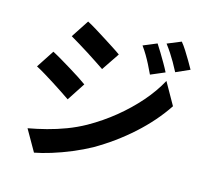

<svg xmlns="http://www.w3.org/2000/svg" viewBox="-120 -955 1240 1148"><g transform="rotate(15 500.0 -381.0)"><path d="M730 -768Q744 -747 760.5 -719.5Q777 -692 793 -664.5Q809 -637 821 -613L734 -576Q719 -608 706 -633.5Q693 -659 678.5 -683.5Q664 -708 646 -733ZM867 -816Q883 -797 900 -770Q917 -743 933 -716Q949 -689 961 -667L876 -629Q860 -660 845.5 -685Q831 -710 816 -733Q801 -756 782 -781ZM295 -787Q320 -774 351 -755Q382 -736 414 -715.5Q446 -695 475 -676.5Q504 -658 523 -644L449 -534Q428 -548 399.5 -567Q371 -586 339.5 -606Q308 -626 277.5 -644.5Q247 -663 223 -677ZM110 -77Q166 -87 224 -102Q282 -117 339 -138.5Q396 -160 450 -190Q535 -238 608.5 -298Q682 -358 741 -425.5Q800 -493 839 -565L916 -429Q847 -325 744.5 -232.5Q642 -140 519 -69Q468 -41 407 -15.5Q346 10 287.5 28Q229 46 185 54ZM141 -559Q166 -546 198 -527Q230 -508 262 -488.5Q294 -469 322.5 -450.5Q351 -432 370 -418L297 -306Q275 -321 246.5 -340Q218 -359 186.5 -379Q155 -399 124.5 -417.5Q94 -436 69 -449Z"/></g></svg>

Font: Noto Sans KR
Style: Bold
Weight: 700
Designer: Ryoko NISHIZUKA  (kana, bopomofo & ideographs); Paul D. Hunt (Latin, Greek & Cyrillic); Sandoll Communications , Soo-you
Foundry: Adobe
Version: Version 2.004-H2;hotconv 1.0.118;makeotfexe 2.5.65603